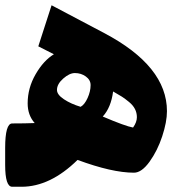

<svg xmlns="http://www.w3.org/2000/svg" viewBox="-49 -713 695 733"><path d="M296.9 -388.2Q296.9 -407.7 278.8 -420.9Q260.7 -434.1 236.8 -434.1Q216.3 -434.1 192.4 -413.1Q168.5 -392.1 168.5 -369.6Q168.5 -351.6 195.1 -334Q221.7 -316.4 258.8 -305.2Q273.9 -313.5 285.4 -338.9Q296.9 -364.3 296.9 -388.2ZM382.8 -363.8Q375 -302.7 343.3 -268.1Q429.2 -231.4 459 -226.1Q473.6 -246.6 473.6 -265.6Q473.6 -282.2 466.3 -296.6Q459 -311 443.6 -323.7Q428.2 -336.4 416.3 -344Q404.3 -351.6 382.8 -363.8ZM462.4 -53.7Q378.9 -53.7 247.1 -102.5Q142.6 0 33.2 0H-2.4Q-29.3 0 -29.3 -83.5V-147.9Q-29.3 -241.7 -2.4 -241.7Q46.9 -241.7 83.5 -243.2Q56.6 -273.4 56.6 -318.4Q56.6 -377 86.9 -429.4Q117.2 -481.9 156.7 -505.9L97.2 -536.1L147.9 -692.9L348.6 -586.9Q588.4 -460.4 588.4 -288.6Q588.4 -247.6 570.3 -192.6Q552.2 -137.7 522 -95.7Q491.7 -53.7 462.4 -53.7Z"/></svg>

Font: Sahel Black FD
Style: Black-FD
Weight: 900
Foundry: Saber Rastikerdar (saber.rastikerdar@gmail.com)
Version: Version 3.3.1